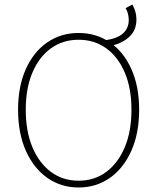

<svg xmlns="http://www.w3.org/2000/svg" viewBox="-20 -818 688 850"><path d="M479 -617 448 -640Q501 -648 525.5 -671Q550 -694 550 -730Q550 -741 547 -755Q544 -769 536 -782L566 -798Q575 -782 579.5 -765.5Q584 -749 584 -732Q584 -686 555 -657.5Q526 -629 479 -617ZM328 12Q250 12 189.5 -30.5Q129 -73 94.5 -150.5Q60 -228 60 -332Q60 -436 94.5 -512.5Q129 -589 189.5 -630.5Q250 -672 328 -672Q406 -672 466.5 -630.5Q527 -589 561.5 -512.5Q596 -436 596 -332Q596 -228 561.5 -150.5Q527 -73 466.5 -30.5Q406 12 328 12ZM328 -18Q398 -18 450.5 -57Q503 -96 532.5 -166.5Q562 -237 562 -332Q562 -427 532.5 -496.5Q503 -566 450.5 -604Q398 -642 328 -642Q258 -642 205.5 -604Q153 -566 123.5 -496.5Q94 -427 94 -332Q94 -237 123.5 -166.5Q153 -96 205.5 -57Q258 -18 328 -18Z"/></svg>

Font: Source Sans 3 Variable
Style: Regular
Weight: 200
Designer: Paul D. Hunt
Foundry: Adobe Systems Incorporated
Version: Version 3.026